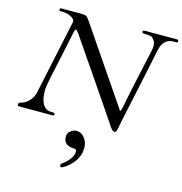

<svg xmlns="http://www.w3.org/2000/svg" viewBox="-139 -813 1188 1252"><g transform="rotate(15 455.5 -187.5)"><path d="M270.5 -556.6Q253.9 -579.6 249 -579.6Q241.7 -579.6 237.3 -557.1Q218.8 -465.8 199.2 -377.4Q179.7 -289.1 167.2 -229.2Q154.8 -169.4 154.8 -142.8Q154.8 -116.2 158.7 -94.7Q162.6 -73.2 171.4 -56.6Q190.9 -19.5 229 -19.5Q245.6 -19.5 250.2 -18.1Q254.9 -16.6 254.9 -11.2V-6.8Q254.9 0 244.1 0H23.9Q16.1 0 12.2 -1.5Q8.3 -2.9 8.3 -10Q8.3 -17.1 11.2 -20Q14.2 -22.9 18.6 -24.9Q22.9 -26.9 28.1 -28.1Q33.2 -29.3 41 -32.2Q48.8 -35.2 60.1 -43.7Q71.3 -52.2 81.1 -63.5Q102.1 -87.9 107.9 -112.8L210.9 -598.1Q211.9 -604 213.9 -611.1Q215.8 -618.2 215.8 -627Q215.8 -635.7 206.8 -644.3Q197.8 -652.8 184.6 -658.2Q160.2 -668.9 140.4 -668.9Q120.6 -668.9 115.2 -670.2Q109.9 -671.4 109.9 -678.2Q109.9 -685.1 114.3 -686.8Q118.7 -688.5 128.9 -688.5H251.5Q279.3 -688.5 287.6 -683.6Q297.9 -678.2 312.5 -656.2L650.9 -159.2Q653.8 -154.8 657.5 -149.2Q661.1 -143.6 664.3 -143.6Q667.5 -143.6 668.9 -150.1Q670.4 -156.7 673.1 -166.5Q675.8 -176.3 678 -188.2Q680.2 -200.2 683.8 -219.7Q687.5 -239.3 695.3 -275.4Q703.1 -311.5 711.9 -353Q732.4 -445.8 742.9 -495.4Q753.4 -544.9 758.8 -567.6Q764.2 -590.3 764.2 -607.4Q764.2 -640.6 739.3 -660.2Q728 -668.9 681.6 -668.9Q674.8 -668.9 672.6 -672.9Q670.4 -676.8 670.4 -680.2Q670.4 -688.5 684.6 -688.5H899.9Q911.1 -688.5 911.1 -678.7Q911.1 -668.9 899.9 -668.9H880.4Q841.3 -668.9 815.4 -634.8Q803.2 -619.1 793.7 -571.8Q784.2 -524.4 778.3 -497.1Q772.5 -469.7 764.9 -433.8Q757.3 -397.9 749 -358.4Q740.7 -318.8 731.9 -277.8Q723.1 -236.8 714.8 -198.5Q706.5 -160.2 699.5 -127Q692.4 -93.8 688.7 -75.4Q685.1 -57.1 681.9 -39.8Q678.7 -22.5 677 -16.8Q675.3 -11.2 672.6 -5.9Q669.9 -0.5 662.4 -0.5Q654.8 -0.5 648.2 -6.3Q641.6 -12.2 635 -21Q628.4 -29.8 622.3 -39.8Q616.2 -49.8 577.4 -106.7Q538.6 -163.6 486.6 -240Q434.6 -316.4 398.2 -369.4Q361.8 -422.4 338.9 -455.8Q315.9 -489.3 302.2 -509.5Q288.6 -529.8 281.7 -539.8Q274.9 -549.8 270.5 -556.6ZM385.3 312.5Q377.9 312.5 377.9 299.3Q377.9 291.5 388.4 284.4Q398.9 277.3 404.1 272.7Q409.2 268.1 418.5 258.8Q427.7 249.5 435.1 238.8Q453.1 213.4 453.1 192.4Q453.1 178.2 447.5 175.3Q441.9 172.4 431.4 172.4Q420.9 172.4 408.2 169.2Q395.5 166 385.7 159.2Q364.3 144 364.3 112.3Q364.3 89.4 377.4 77.6Q399.9 57.1 420.7 57.1Q441.4 57.1 456.1 65.9Q470.7 74.7 480.5 88.9Q500 117.2 500 147Q500 176.8 493.7 197Q487.3 217.3 476.1 235.4Q464.8 253.4 449.5 269Q434.1 284.7 414.6 298.6Q395 312.5 385.3 312.5Z"/></g></svg>

Font: Cardo-Italic
Style: Italic
Weight: 400
Italic angle: -12°
Designer: David J. Perry
Foundry: David J. Perry
Version: Version 0.991